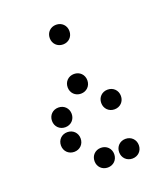

<svg xmlns="http://www.w3.org/2000/svg" viewBox="-113 -667 626 733"><g transform="rotate(-20 200.0 -300.0)"><path d="M200 -510C223 -510 240 -527 240 -550C240 -573 223 -590 200 -590C177 -590 160 -573 160 -550C160 -527 177 -510 200 -510ZM200 -310C223 -310 240 -327 240 -350C240 -373 223 -390 200 -390C177 -390 160 -373 160 -350C160 -327 177 -310 200 -310ZM100 -210C123 -210 140 -227 140 -250C140 -273 123 -290 100 -290C77 -290 60 -273 60 -250C60 -227 77 -210 100 -210ZM300 -210C323 -210 340 -227 340 -250C340 -273 323 -290 300 -290C277 -290 260 -273 260 -250C260 -227 277 -210 300 -210ZM100 -110C123 -110 140 -127 140 -150C140 -173 123 -190 100 -190C77 -190 60 -173 60 -150C60 -127 77 -110 100 -110ZM200 -10C223 -10 240 -27 240 -50C240 -73 223 -90 200 -90C177 -90 160 -73 160 -50C160 -27 177 -10 200 -10ZM300 -10C323 -10 340 -27 340 -50C340 -73 323 -90 300 -90C277 -90 260 -73 260 -50C260 -27 277 -10 300 -10Z"/></g></svg>

Font: TINY 5x3 80
Style: Regular
Weight: 200
Designer: Jack Halten Fahnestock
Foundry: Velvetyne Type Foundry
Version: Version 1.002;hotconv 1.0.109;makeotfexe 2.5.65596